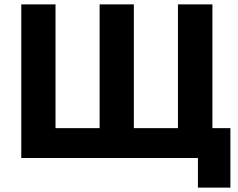

<svg xmlns="http://www.w3.org/2000/svg" viewBox="-20 -720 1084 875"><path d="M882 135H1030V-136H948V-700H791V-136H590V-700H434V-136H233V-700H77V0H882Z"/></svg>

Font: Fixel Display Bold
Style: Bold
Weight: 700
Designer: AlfaBravo + MacPaw
Foundry: Kyrylo Tkachov, Marchela Mozhyna, Serhii Makarenko, Maria Weinstein, Zakhar Kryvoshyya
Version: Version 1.211